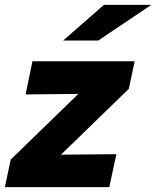

<svg xmlns="http://www.w3.org/2000/svg" viewBox="-40 -767 640 787"><path d="M-20 0 4 -113 281 -382 65 -380 93 -516H512L488 -403L210 -133L437 -135L408 0ZM219 -601 386 -747H580L363 -601Z"/></svg>

Font: Red Hat Text
Style: Italic
Weight: 300
Italic angle: -12°
Designer: Pentagram, MCKL
Foundry: Pentagram, MCKL
Version: Version 1.023